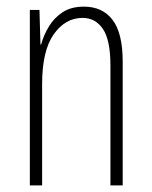

<svg xmlns="http://www.w3.org/2000/svg" viewBox="-20 -559 458 579"><path d="M233 -539Q289 -539 319.5 -499Q350 -459 350 -373V0H313V-362Q313 -438 290.5 -471.5Q268 -505 229 -505Q177 -505 142 -455.5Q107 -406 107 -305V0H70V-529H99L102 -425H104Q112 -454 128 -480Q144 -506 169.5 -522.5Q195 -539 233 -539Z"/></svg>

Font: Noto Sans Gujarati UI ExtraCondensed ExtraLight
Style: Regular
Weight: 200
Width: 2
Designer: Jelle Bosma - Monotype Design Team, Universal Thirst
Foundry: Monotype Imaging Inc.
Version: Version 2.106; ttfautohint (v1.8.4.7-5d5b)